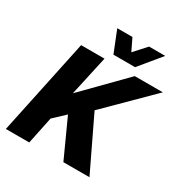

<svg xmlns="http://www.w3.org/2000/svg" viewBox="-206 -1079 1182 1237"><g transform="rotate(30 385.0 -460.5)"><path d="M373 -761H534L666 -921H546L465 -832L422 -921H309ZM12 0H186L228 -202L312 -281L440 0H634L447 -390L770 -710H561L271 -415L336 -710H162Z"/></g></svg>

Font: Geist ExtraBold
Style: Italic
Weight: 800
Italic angle: -12°
Designer: Basement.studio, Andrés Briganti, Mateo Zaragoza
Foundry: Basement.studio, Vercel, Andrés Briganti, Guido Ferreyra, Mateo Zaragoza
Version: Version 1.500